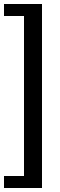

<svg xmlns="http://www.w3.org/2000/svg" viewBox="-20 -760 300 960"><path d="M0 -740H190V180H0V120H100V-680H0Z"/></svg>

Font: Cuprum
Style: Regular
Weight: 400
Designer: Jovanny Lemonad
Foundry: Jovanny Lemonad
Version: Version 1.002